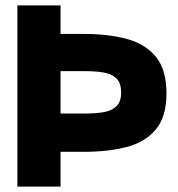

<svg xmlns="http://www.w3.org/2000/svg" viewBox="-20 -687 655 707"><path d="M44 0V-667H203V-562H291Q377 -562 445.5 -544Q514 -526 553.5 -478.5Q593 -431 593 -343Q593 -257 553.5 -210Q514 -163 445.5 -145.5Q377 -128 291 -128H203V0ZM203 -269H296Q332 -269 361.5 -274Q391 -279 408.5 -295.5Q426 -312 426 -346Q426 -382 408.5 -398.5Q391 -415 361.5 -420Q332 -425 296 -425H203Z"/></svg>

Font: Atkinson Hyperlegible
Style: Bold
Weight: 700
Designer: Elliott Scott, Megan Eiswerth, Linus Boman, Theodore Petrosky
Foundry: Braille Institute
Version: Version 1.006; ttfautohint (v1.8.3)